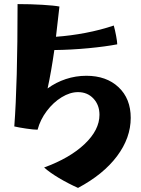

<svg xmlns="http://www.w3.org/2000/svg" viewBox="-20 -835 690 940"><path d="M196 -15Q322 -61 394.5 -130Q467 -199 467 -273Q467 -321 437.5 -352.5Q408 -384 362 -384Q323 -384 282 -359Q241 -334 209 -291.5Q177 -249 164 -200Q145 -200 108 -205.5Q71 -211 50 -216Q66 -428 66 -815Q130 -815 188 -811.5Q246 -808 271 -803L254 -655Q325 -660 398.5 -674Q472 -688 537 -710Q543 -689 548.5 -659.5Q554 -630 554 -618Q497 -607 413.5 -599Q330 -591 246 -590Q231 -484 213 -402Q254 -432 302.5 -448Q351 -464 403 -464Q501 -464 560.5 -408Q620 -352 620 -258Q620 -160 553 -70.5Q486 19 362 85Q313 63 268.5 36.5Q224 10 196 -15Z"/></svg>

Font: Otomanopee One
Style: Regular
Weight: 400
Designer: Das Ende der Wildnis
Foundry: Gutenberg Labo
Version: Version 3.005